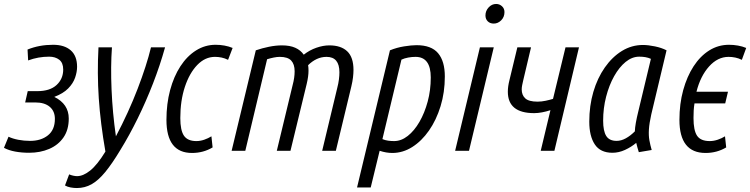

<svg xmlns="http://www.w3.org/2000/svg" viewBox="-44 -761 3786 969"><path d="M103 10Q66 10 33 4Q0 -2 -24 -15L-1 -71Q20 -61 48.5 -55.5Q77 -50 108 -50Q163 -50 198 -78Q233 -106 233 -161Q233 -200 207 -222Q181 -244 134 -244H83L96 -301H144Q208 -301 241.5 -332Q275 -363 275 -410Q275 -444 255 -459.5Q235 -475 204 -475Q149 -475 98 -456L95 -511Q154 -535 224 -535Q281 -535 313 -507Q345 -479 345 -424Q345 -398 335 -369Q325 -340 300 -314.5Q275 -289 230 -272Q303 -236 303 -163Q303 -106 276.5 -67.5Q250 -29 204.5 -9.5Q159 10 103 10Z M344 188Q328 188 312 185Q296 182 284 175L305 119Q314 123 325 125.5Q336 128 345 128Q376 128 411.5 99.5Q447 71 488 4Q463 -139 454.5 -265Q446 -391 453 -522H521Q514 -427 519 -309Q524 -191 541 -73Q605 -194 650.5 -312.5Q696 -431 718 -522H789Q764 -432 728.5 -340.5Q693 -249 651 -163.5Q609 -78 564 -5Q522 65 487 107.5Q452 150 418 169Q384 188 344 188Z M925 11Q796 11 796 -156Q796 -237 814.5 -306Q833 -375 866.5 -426.5Q900 -478 945.5 -506.5Q991 -535 1044 -535Q1067 -535 1089 -531Q1111 -527 1130 -519L1107 -459Q1091 -467 1074.5 -470.5Q1058 -474 1041 -474Q991 -474 951.5 -433Q912 -392 889 -322.5Q866 -253 866 -165Q866 -103 884.5 -76Q903 -49 947 -49Q967 -49 987 -56Q1007 -63 1023 -73L1029 -17Q982 11 925 11Z M1125 0 1247 -507Q1279 -518 1313.5 -525Q1348 -532 1379 -532Q1419 -532 1446 -520Q1473 -508 1489 -485Q1518 -508 1552.5 -520Q1587 -532 1618 -532Q1677 -532 1708.5 -502Q1740 -472 1740 -408Q1740 -391 1737.5 -370Q1735 -349 1729 -324L1651 0H1582L1658 -317Q1664 -340 1666.5 -360Q1669 -380 1669 -396Q1669 -474 1604 -474Q1578 -474 1554.5 -463Q1531 -452 1511 -432Q1512 -426 1512.5 -419Q1513 -412 1513 -404Q1513 -376 1504 -338L1422 0H1353L1433 -332Q1443 -369 1443 -401Q1443 -437 1425.5 -455.5Q1408 -474 1368 -474Q1354 -474 1337 -470.5Q1320 -467 1304 -462L1194 0Z M1758 185 1924 -507Q1958 -521 1995.5 -527Q2033 -533 2058 -533Q2133 -533 2167 -492.5Q2201 -452 2201 -375Q2201 -295 2179.5 -225Q2158 -155 2121 -102Q2084 -49 2036.5 -19Q1989 11 1936 11Q1905 11 1872 0L1827 185ZM1945 -49Q1981 -49 2014 -75Q2047 -101 2073 -146Q2099 -191 2114.5 -248.5Q2130 -306 2130 -370Q2130 -474 2053 -474Q2035 -474 2016 -470.5Q1997 -467 1982 -460L1886 -59Q1900 -53 1915 -51Q1930 -49 1945 -49Z M2253 0 2378 -522H2448L2323 0ZM2448 -642Q2429 -642 2417.5 -653.5Q2406 -665 2406 -683Q2406 -706 2422 -723.5Q2438 -741 2460 -741Q2477 -741 2489.5 -729.5Q2502 -718 2502 -700Q2502 -675 2485.5 -658.5Q2469 -642 2448 -642Z M2685 0 2734 -205Q2713 -198 2691.5 -194Q2670 -190 2652 -190Q2519 -190 2519 -298Q2519 -312 2521 -326Q2523 -340 2527 -356L2567 -522H2636L2597 -357Q2594 -344 2591.5 -332Q2589 -320 2589 -310Q2589 -281 2607 -264.5Q2625 -248 2669 -248Q2689 -248 2710 -252.5Q2731 -257 2747 -262L2810 -522H2878L2754 0Z M3047 10Q2986 10 2958 -32Q2930 -74 2930 -147Q2930 -227 2950.5 -297Q2971 -367 3008.5 -420.5Q3046 -474 3095 -504Q3144 -534 3201 -534Q3227 -534 3261 -527Q3295 -520 3320 -507L3243 -184Q3233 -139 3231 -108Q3229 -77 3233.5 -52.5Q3238 -28 3245 -4L3180 7Q3176 -6 3173 -16.5Q3170 -27 3167 -40Q3142 -19 3110.5 -4.5Q3079 10 3047 10ZM3068 -50Q3091 -50 3114.5 -63Q3138 -76 3160 -98Q3161 -133 3178 -201L3241 -464Q3228 -470 3213.5 -472.5Q3199 -475 3182 -475Q3146 -475 3113.5 -448.5Q3081 -422 3055.5 -376.5Q3030 -331 3015 -273Q3000 -215 3000 -152Q3000 -100 3015.5 -75Q3031 -50 3068 -50Z M3517 11Q3385 11 3385 -156Q3385 -237 3404 -306Q3423 -375 3456.5 -426.5Q3490 -478 3535.5 -506.5Q3581 -535 3635 -535Q3658 -535 3680.5 -531Q3703 -527 3722 -519L3700 -459Q3684 -467 3667 -470.5Q3650 -474 3633 -474Q3578 -474 3534.5 -425.5Q3491 -377 3471 -298H3630L3616 -239H3461Q3458 -221 3457 -203Q3456 -185 3456 -165Q3456 -103 3474 -76Q3492 -49 3538 -49Q3558 -49 3578.5 -56Q3599 -63 3615 -73L3621 -17Q3574 11 3517 11Z"/></svg>

Font: Ubuntu Sans Condensed
Style: Italic
Weight: 400
Width: 3
Italic angle: -13.5°
Designer: Dalton Maag Ltd
Foundry: Dalton Maag Ltd
Version: Version 1.006; ttfautohint (v1.8.4.7-5d5b)